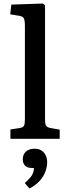

<svg xmlns="http://www.w3.org/2000/svg" viewBox="-20 -786 382 1087"><path d="M39 0V-53L91 -61Q110 -64 115.5 -73.5Q121 -83 121 -111V-638Q121 -673 114 -684Q107 -695 80 -698L38 -705L44 -760L223 -766L235 -756V-108Q235 -87 240 -76Q245 -65 267 -61L318 -52V0ZM147 281 120 250Q141 232 152 218.5Q163 205 167.5 192Q172 179 172 165H162Q133 165 121 151Q109 137 109 117Q109 97 117.5 83.5Q126 70 141 63Q156 56 176 56Q200 56 215.5 66.5Q231 77 239 94Q247 111 247 132Q247 158 237 185.5Q227 213 204.5 238Q182 263 147 281Z"/></svg>

Font: Literata 18pt Medium
Style: Regular
Weight: 500
Designer: Latin by Veronika Burian and Jose Scaglione. Greek by Irene Vlachou. Cyrillic by Vera Evstafieva.
Foundry: TypeTogether
Version: Version 3.103;gftools[0.9.29]